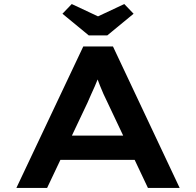

<svg xmlns="http://www.w3.org/2000/svg" viewBox="-20 -930 970 950"><path d="M61 0 392 -700H539L869 0H712L511 -425Q501 -445 492 -465Q483 -485 475 -505.5Q467 -526 459.5 -546Q452 -566 446 -587H480Q474 -565 466 -544Q458 -523 449 -503Q440 -483 431 -463Q422 -443 413 -422L213 0ZM212 -139 263 -259H662L689 -139ZM419 -755 289 -862 335 -910 480 -842H450L595 -910L641 -862L511 -755Z"/></svg>

Font: Lexend Tera SemiBold
Style: Regular
Weight: 600
Version: Version 1.007